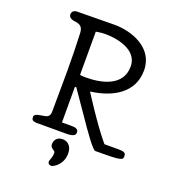

<svg xmlns="http://www.w3.org/2000/svg" viewBox="-184 -951 1168 1326"><g transform="rotate(20 400.5 -288.5)"><path d="M630 -588C630 -441 475 -411 364 -411C351 -411 334 -412 321 -414V-732C335 -735 365 -739 393 -739C462 -739 630 -717 630 -588ZM438 -163C512 -54 582 44 600 44C792 44 801 39 801 8C801 -15 786 -22 751 -22H643C556 -123 425 -330 425 -330C584 -350 726 -428 726 -594C726 -762 551 -821 429 -821C309 -821 260 -818 154 -818C125 -818 115 -800 115 -785C115 -765 130 -753 162 -749C199 -744 221 -733 223 -685C227 -578 229 -519 229 -412C229 -311 227 -209 227 -109C227 -71 203 -65 179 -62C129 -55 115 -47 115 -31C115 -10 120 0 159 0H370C429 0 437 -16 437 -33C437 -60 411 -63 386 -63H316V-325H326ZM302 102C302 133 338 135 338 152C338 192 323 207 323 221C323 244 343 244 349 244C365 244 430 205 430 125C430 67 394 44 362 44C318 44 302 74 302 102Z"/></g></svg>

Font: Life Savers
Style: ExtraBold
Weight: 800
Designer: Pablo Impallari, Rodrigo Fuenzalida, Brenda Gallo
Foundry: Pablo Impallari, Rodrigo Fuenzalida, Brenda Gallo
Version: Version 3.000